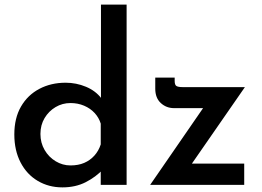

<svg xmlns="http://www.w3.org/2000/svg" viewBox="-20 -800 1132 831"><path d="M250 11Q191 11 143.5 -17Q96 -45 69 -97Q42 -149 42 -218Q42 -289 71 -339Q100 -389 150.5 -415.5Q201 -442 264 -442Q310 -442 352 -424.5Q394 -407 419 -374L417 -336V-780H528V0H416V-96L427 -68Q395 -34 351 -11.5Q307 11 250 11ZM285 -84Q319 -84 344.5 -95Q370 -106 388.5 -126.5Q407 -147 416 -175V-265Q408 -291 389.5 -311Q371 -331 344 -342.5Q317 -354 285 -354Q250 -354 220.5 -336.5Q191 -319 173 -289Q155 -259 155 -220Q155 -182 173 -151Q191 -120 221 -102Q251 -84 285 -84ZM733 -332Q700 -332 676 -354Q652 -376 652 -416V-464H736V-450Q736 -432 744 -427.5Q752 -423 770 -423H1040L794 -68L773 -92H1037V0H630L881 -364L899 -332Z"/></svg>

Font: Josefin Sans Thin SemiBold
Style: Regular
Weight: 600
Version: Version 2.000